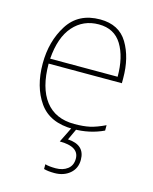

<svg xmlns="http://www.w3.org/2000/svg" viewBox="-117 -615 741 932"><g transform="rotate(15 254.0 -149.0)"><path d="M270 -538Q161 -538 108 -454.5Q55 -371 55 -259Q55 -143 108.5 -66.5Q162 10 279 10Q363 10 432 -23V-50Q388 -29 356 -22Q324 -15 279 -15Q183 -15 133 -80Q83 -145 83 -266H451V-291Q451 -395 408 -466.5Q365 -538 270 -538ZM270 -513Q348 -513 385.5 -451.5Q423 -390 423 -291H84Q92 -400 142 -456.5Q192 -513 270 -513ZM355 145Q355 70 269 65L299 0H275L233 85Q330 85 330 146Q330 180 306.5 198Q283 216 247 216Q213 216 194 210V234Q215 240 247 240Q294 240 324.5 214Q355 188 355 145Z"/></g></svg>

Font: Noto Sans Display Thin
Style: Regular
Weight: 250
Designer: Monotype Design Team
Foundry: Monotype Imaging Inc.
Version: Version 1.900